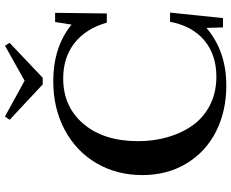

<svg xmlns="http://www.w3.org/2000/svg" viewBox="-98 -810 922 765"><g transform="rotate(-90 362.5 -428.0)"><path d="M408.2 -718.3 267.1 -850.1 280.3 -868.7 422.9 -790.5 562.5 -868.7 573.7 -850.1 434.6 -718.3ZM403.8 13.2Q302.2 13.2 221.4 -27.3Q140.6 -67.9 93.8 -144.5Q46.9 -221.2 46.9 -321.3Q46.9 -422.4 93.5 -502.9Q140.1 -583.5 225.8 -629.9Q311.5 -676.3 421.4 -676.3Q556.6 -676.3 646.5 -603.5L656.7 -668.9H693.4L690.9 -462.9H654.3Q630.4 -546.9 572.8 -591.8Q515.1 -636.7 432.1 -636.7Q319.3 -636.7 250.7 -555.7Q182.1 -474.6 182.1 -338.4Q182.1 -274.9 198.5 -219Q214.8 -163.1 245.8 -119.9Q276.9 -76.7 326.4 -51.5Q376 -26.4 438.5 -26.4Q526.9 -26.4 584 -74.7Q641.1 -123 657.7 -210.9H694.3L672.4 0H635.3L633.3 -65.9Q540.5 13.2 403.8 13.2Z"/></g></svg>

Font: Elstob 8pt Medium
Style: Regular
Weight: 500
Designer: Peter S. Baker
Version: Version 1.015